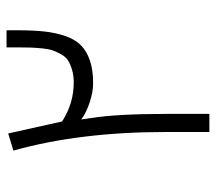

<svg xmlns="http://www.w3.org/2000/svg" viewBox="-56 -593 647 575"><g transform="rotate(-90 267.5 -305.5)"><path d="M307.1 -408.2Q328.6 -408.2 345.5 -413.1Q362.3 -418 373.5 -425Q384.8 -432.1 392.3 -445.8Q399.9 -459.5 404.1 -471.2Q408.2 -482.9 410.2 -503.4Q412.1 -523.9 412.6 -538.3Q413.1 -552.7 413.1 -577.6V-609.4H464.4V-579.6Q464.4 -530.3 460.7 -496.1Q457 -461.9 446.8 -432.6Q436.5 -403.3 418.9 -386.2Q401.4 -369.1 373.3 -359.6Q345.2 -350.1 305.7 -350.1Q279.8 -350.1 248.5 -360.4Q217.3 -370.6 197.3 -385.7L201.7 -355.5Q213.9 -275.4 213.9 -131.8V-2H159.7V-131.8Q159.7 -390.6 104 -588.9L155.3 -604.5L189.9 -449.2L190.9 -443.4L196.3 -439.9Q248.5 -408.2 307.1 -408.2Z"/></g></svg>

Font: Shabnam Thin FD-WOL
Style: Thin-FD-WOL
Weight: 100
Foundry: DejaVu fonts team - Redesigned by Saber Rastikerdar - Based on Vazir font
Version: Version 5.0.1